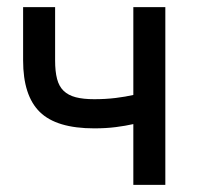

<svg xmlns="http://www.w3.org/2000/svg" viewBox="-20 -520 560 540"><path d="M355 -171Q333 -166 305.5 -162.5Q278 -159 245 -159Q139 -159 92 -205Q45 -251 45 -350V-500H135V-350Q135 -319 140.5 -298Q146 -277 159 -264.5Q172 -252 193 -246.5Q214 -241 245 -241Q277 -241 305.5 -244.5Q334 -248 355 -253V-500H445V0H355Z"/></svg>

Font: PT Root UI Web Medium
Style: Regular
Weight: 500
Designer: Vitaly Kuzmin
Foundry: ParaType Ltd.
Version: Version 1.001W